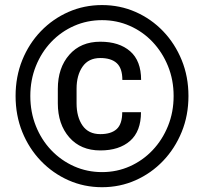

<svg xmlns="http://www.w3.org/2000/svg" viewBox="-20 -741 826 770"><path d="M42.5 -356Q42.5 -433.6 69.3 -500Q96.2 -566.4 144 -616Q191.9 -665.5 254.6 -693.1Q317.4 -720.7 389.2 -720.7Q460.9 -720.7 523.7 -693.1Q586.4 -665.5 634 -616Q681.6 -566.4 708.7 -500Q735.8 -433.6 735.8 -356Q735.8 -278.3 708.7 -211.9Q681.6 -145.5 634 -95.7Q586.4 -45.9 523.7 -18.1Q460.9 9.8 389.2 9.8Q317.4 9.8 254.6 -18.1Q191.9 -45.9 144 -95.7Q96.2 -145.5 69.3 -211.9Q42.5 -278.3 42.5 -356ZM101.6 -356Q101.6 -291.5 123.8 -235.8Q146 -180.2 185.5 -138.7Q225.1 -97.2 277.3 -74Q329.6 -50.8 389.2 -50.8Q448.7 -50.8 500.7 -74Q552.7 -97.2 592 -138.7Q631.3 -180.2 653.8 -235.8Q676.3 -291.5 676.3 -356Q676.3 -420.4 653.8 -475.8Q631.3 -531.2 592 -572.8Q552.7 -614.3 500.7 -637.2Q448.7 -660.2 389.2 -660.2Q329.6 -660.2 277.3 -637.2Q225.1 -614.3 185.5 -572.8Q146 -531.2 123.8 -475.8Q101.6 -420.4 101.6 -356ZM470.2 -291H545.4Q545.4 -214.4 501.7 -176Q458 -137.7 382.3 -137.7Q303.7 -137.7 257.8 -190.2Q211.9 -242.7 211.9 -326.7V-384.8Q211.9 -468.8 257.8 -521.2Q303.7 -573.7 382.3 -573.7Q458 -573.7 502 -535.4Q545.9 -497.1 545.9 -420.4H470.7Q470.7 -467.3 448.2 -487.8Q425.8 -508.3 382.3 -508.3Q335 -508.3 311 -473.6Q287.1 -439 287.1 -385.3V-326.7Q287.1 -272 311 -237.5Q335 -203.1 382.3 -203.1Q425.8 -203.1 448 -223.4Q470.2 -243.7 470.2 -291Z"/></svg>

Font: Vazirmatn UI FD ExtraBold
Style: Regular
Weight: 800
Designer: Saber Rastikerdar
Foundry: Saber Rastikerdar
Version: Version 33.003